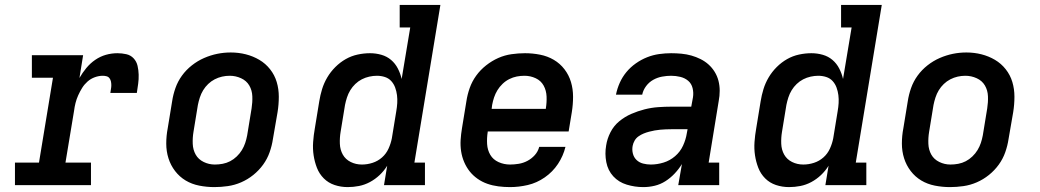

<svg xmlns="http://www.w3.org/2000/svg" viewBox="-20 -755 4240 783"><path d="M41 0V-92H139L196 -438H110V-530H319L304 -437Q316 -458 332 -477.5Q348 -497 368.5 -511Q389 -525 412 -531.5Q435 -538 459 -538Q477 -538 495 -534Q513 -530 525 -517Q537 -504 541 -486.5Q545 -469 545.5 -450.5Q546 -432 543.5 -413.5Q541 -395 538 -376H430Q431 -384 432.5 -392Q434 -400 434 -407.5Q434 -415 432.5 -422.5Q431 -430 426.5 -436Q422 -442 414.5 -444Q407 -446 399 -446Q383 -446 366.5 -440Q350 -434 337 -422.5Q324 -411 315 -396.5Q306 -382 299 -366.5Q292 -351 288 -335Q284 -319 282 -303L247 -92H351V0Z M854 8Q823 8 792.5 2Q762 -4 737 -19Q712 -34 694 -57.5Q676 -81 667 -109.5Q658 -138 658 -169.5Q658 -201 664 -232L682 -342Q686 -369 695.5 -396Q705 -423 722 -446.5Q739 -470 762.5 -488.5Q786 -507 812.5 -518.5Q839 -530 866 -535.5Q893 -541 921 -541Q953 -541 982.5 -533.5Q1012 -526 1037.5 -511Q1063 -496 1081.5 -472.5Q1100 -449 1108.5 -420.5Q1117 -392 1117 -360.5Q1117 -329 1112 -298L1093 -188Q1089 -161 1079.5 -134Q1070 -107 1053 -83.5Q1036 -60 1013 -41.5Q990 -23 963.5 -11.5Q937 0 909 4Q881 8 854 8ZM856 -84Q872 -84 888 -87Q904 -90 918.5 -97.5Q933 -105 945.5 -117Q958 -129 966.5 -143Q975 -157 980 -172Q985 -187 988 -203L1006 -313Q1010 -338 1009 -362.5Q1008 -387 996.5 -406.5Q985 -426 963 -436Q941 -446 917 -446Q901 -446 885.5 -442.5Q870 -439 855.5 -431.5Q841 -424 829 -412.5Q817 -401 808.5 -387Q800 -373 795 -357.5Q790 -342 787 -327L769 -217Q765 -193 766 -168.5Q767 -144 778 -124.5Q789 -105 810.5 -94.5Q832 -84 856 -84Q856 -84 856 -84Q856 -84 856 -84Z M1398 8Q1370 8 1344.5 -0.5Q1319 -9 1300.5 -27.5Q1282 -46 1272.5 -70.5Q1263 -95 1259 -121.5Q1255 -148 1257 -176Q1259 -204 1264 -232L1282 -342Q1286 -367 1293.5 -391.5Q1301 -416 1314.5 -439Q1328 -462 1347.5 -481.5Q1367 -501 1390 -514Q1413 -527 1438.5 -532.5Q1464 -538 1489 -538Q1513 -538 1535.5 -531.5Q1558 -525 1575 -510.5Q1592 -496 1602.5 -475.5Q1613 -455 1618 -433L1653 -643H1610V-735H1776L1670 -92H1713V0H1546L1559 -79Q1546 -58 1528 -41Q1510 -24 1488.5 -12.5Q1467 -1 1444 3.5Q1421 8 1398 8ZM1456 -84Q1478 -84 1499.5 -91Q1521 -98 1538 -113Q1555 -128 1564.5 -149Q1574 -170 1578 -191L1596 -301Q1599 -318 1600 -334.5Q1601 -351 1599 -367Q1597 -383 1591.5 -398Q1586 -413 1575.5 -424.5Q1565 -436 1549.5 -441Q1534 -446 1517 -446Q1502 -446 1486 -442.5Q1470 -439 1455.5 -431.5Q1441 -424 1429 -412.5Q1417 -401 1408.5 -387Q1400 -373 1395 -357.5Q1390 -342 1387 -327L1369 -217Q1365 -193 1366 -168.5Q1367 -144 1378 -124.5Q1389 -105 1410 -94.5Q1431 -84 1456 -84Q1456 -84 1456 -84Q1456 -84 1456 -84Z M2060 8Q2036 8 2012.5 5Q1989 2 1967.5 -5.5Q1946 -13 1927.5 -26Q1909 -39 1895.5 -56Q1882 -73 1873 -94Q1864 -115 1860.5 -138Q1857 -161 1858.5 -184.5Q1860 -208 1864 -232L1882 -342Q1886 -369 1895.5 -396Q1905 -423 1922 -446.5Q1939 -470 1962.5 -488.5Q1986 -507 2012 -518.5Q2038 -530 2066 -534Q2094 -538 2121 -538Q2152 -538 2182.5 -532Q2213 -526 2238.5 -511Q2264 -496 2282 -472.5Q2300 -449 2308.5 -420.5Q2317 -392 2317 -360.5Q2317 -329 2312 -298L2299 -219H1969V-217Q1965 -192 1966.5 -167.5Q1968 -143 1979.5 -123.5Q1991 -104 2013 -94Q2035 -84 2060 -84Q2077 -84 2095.5 -87Q2114 -90 2131 -99Q2148 -108 2161 -122.5Q2174 -137 2179 -156H2286Q2277 -119 2255.5 -86.5Q2234 -54 2201.5 -31.5Q2169 -9 2132.5 -0.5Q2096 8 2060 8ZM1985 -311H2206V-313Q2210 -337 2209 -361.5Q2208 -386 2197 -406Q2186 -426 2164.5 -436Q2143 -446 2119 -446Q2103 -446 2087.5 -443Q2072 -440 2057 -432.5Q2042 -425 2029.5 -413Q2017 -401 2008.5 -387Q2000 -373 1995 -358Q1990 -343 1987 -327Z M2603 8Q2569 8 2536 -2Q2503 -12 2481 -36Q2459 -60 2452.5 -94Q2446 -128 2452 -162Q2456 -189 2469.5 -215.5Q2483 -242 2505.5 -260.5Q2528 -279 2554.5 -290.5Q2581 -302 2608.5 -309Q2636 -316 2663.5 -318Q2691 -320 2718 -320H2799L2806 -358Q2809 -377 2804.5 -395.5Q2800 -414 2786.5 -425.5Q2773 -437 2754.5 -441.5Q2736 -446 2717 -446Q2699 -446 2680 -442.5Q2661 -439 2644 -429.5Q2627 -420 2615 -404Q2603 -388 2599 -369H2492Q2497 -394 2507.5 -417.5Q2518 -441 2534.5 -461Q2551 -481 2573 -496.5Q2595 -512 2619 -521.5Q2643 -531 2668 -534.5Q2693 -538 2717 -538Q2738 -538 2759 -536Q2780 -534 2799.5 -528.5Q2819 -523 2837 -514Q2855 -505 2869.5 -492Q2884 -479 2894.5 -462Q2905 -445 2910 -425.5Q2915 -406 2915 -385Q2915 -364 2911 -343L2870 -92H2913V0H2746L2761 -86Q2748 -65 2731 -47Q2714 -29 2693.5 -16Q2673 -3 2650 2.5Q2627 8 2604 8Q2604 8 2604 8Q2604 8 2603 8ZM2634 -84Q2660 -84 2686 -92Q2712 -100 2733 -118Q2754 -136 2765.5 -161Q2777 -186 2781 -212L2784 -228H2718Q2706 -228 2695 -227.5Q2684 -227 2672.5 -226Q2661 -225 2650 -223Q2639 -221 2627.5 -218Q2616 -215 2605 -210.5Q2594 -206 2584 -199Q2574 -192 2568 -181.5Q2562 -171 2560 -160Q2557 -144 2561 -128.5Q2565 -113 2576 -102.5Q2587 -92 2602.5 -88Q2618 -84 2634 -84Z M3198 8Q3170 8 3144.5 -0.5Q3119 -9 3100.5 -27.5Q3082 -46 3072.5 -70.5Q3063 -95 3059 -121.5Q3055 -148 3057 -176Q3059 -204 3064 -232L3082 -342Q3086 -367 3093.5 -391.5Q3101 -416 3114.5 -439Q3128 -462 3147.5 -481.5Q3167 -501 3190 -514Q3213 -527 3238.5 -532.5Q3264 -538 3289 -538Q3313 -538 3335.5 -531.5Q3358 -525 3375 -510.5Q3392 -496 3402.5 -475.5Q3413 -455 3418 -433L3453 -643H3410V-735H3576L3470 -92H3513V0H3346L3359 -79Q3346 -58 3328 -41Q3310 -24 3288.5 -12.5Q3267 -1 3244 3.5Q3221 8 3198 8ZM3256 -84Q3278 -84 3299.5 -91Q3321 -98 3338 -113Q3355 -128 3364.5 -149Q3374 -170 3378 -191L3396 -301Q3399 -318 3400 -334.5Q3401 -351 3399 -367Q3397 -383 3391.5 -398Q3386 -413 3375.5 -424.5Q3365 -436 3349.5 -441Q3334 -446 3317 -446Q3302 -446 3286 -442.5Q3270 -439 3255.5 -431.5Q3241 -424 3229 -412.5Q3217 -401 3208.5 -387Q3200 -373 3195 -357.5Q3190 -342 3187 -327L3169 -217Q3165 -193 3166 -168.5Q3167 -144 3178 -124.5Q3189 -105 3210 -94.5Q3231 -84 3256 -84Q3256 -84 3256 -84Q3256 -84 3256 -84Z M3854 8Q3823 8 3792.5 2Q3762 -4 3737 -19Q3712 -34 3694 -57.5Q3676 -81 3667 -109.5Q3658 -138 3658 -169.5Q3658 -201 3664 -232L3682 -342Q3686 -369 3695.5 -396Q3705 -423 3722 -446.5Q3739 -470 3762.5 -488.5Q3786 -507 3812.5 -518.5Q3839 -530 3866 -535.5Q3893 -541 3921 -541Q3953 -541 3982.5 -533.5Q4012 -526 4037.5 -511Q4063 -496 4081.5 -472.5Q4100 -449 4108.5 -420.5Q4117 -392 4117 -360.5Q4117 -329 4112 -298L4093 -188Q4089 -161 4079.5 -134Q4070 -107 4053 -83.5Q4036 -60 4013 -41.5Q3990 -23 3963.5 -11.5Q3937 0 3909 4Q3881 8 3854 8ZM3856 -84Q3872 -84 3888 -87Q3904 -90 3918.5 -97.5Q3933 -105 3945.5 -117Q3958 -129 3966.5 -143Q3975 -157 3980 -172Q3985 -187 3988 -203L4006 -313Q4010 -338 4009 -362.5Q4008 -387 3996.5 -406.5Q3985 -426 3963 -436Q3941 -446 3917 -446Q3901 -446 3885.5 -442.5Q3870 -439 3855.5 -431.5Q3841 -424 3829 -412.5Q3817 -401 3808.5 -387Q3800 -373 3795 -357.5Q3790 -342 3787 -327L3769 -217Q3765 -193 3766 -168.5Q3767 -144 3778 -124.5Q3789 -105 3810.5 -94.5Q3832 -84 3856 -84Q3856 -84 3856 -84Q3856 -84 3856 -84Z"/></svg>

Font: Iosevka Curly Slab SmBdExObl
Style: Regular
Weight: 600
Width: 7
Italic angle: -9°
Monospace: yes
Designer: Belleve Invis
Foundry: Belleve Invis
Version: Version 11.1.0; ttfautohint (v1.8.3)